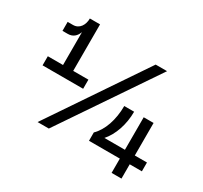

<svg xmlns="http://www.w3.org/2000/svg" viewBox="-144 -897 1155 1094"><g transform="rotate(30 433.0 -350.0)"><path d="M56 -334H323V-394H223V-700H156C156 -657 133 -620 91 -620H56V-561H91C125 -561 145 -581 156 -610V-394H56ZM193 -40H267L687 -660H612ZM500 -149V-94H703V0H768V-94H848V-152H768V-366H703V-152H568C613 -203 640 -282 640 -366H575C575 -275 547 -194 500 -149Z"/></g></svg>

Font: Uncut Sans Medium
Style: Regular
Weight: 500
Designer: Kasper Nordkvist
Foundry: UNCUT.wtf
Version: Version 1.304;Glyphs 3.2 (3246)